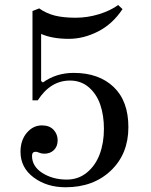

<svg xmlns="http://www.w3.org/2000/svg" viewBox="-20 -749 614 782"><path d="M63.5 -130.9Q63.5 -177.7 89.1 -208Q114.7 -238.3 150.9 -238.3Q181.2 -238.3 198 -220.5Q214.8 -202.6 214.8 -177.7Q214.8 -152.8 199.7 -137.9Q184.6 -123 160.2 -123Q148.9 -123 138.7 -127.4Q130.9 -130.9 125.5 -130.9Q110.4 -130.9 110.4 -114.3Q110.4 -71.3 152.6 -44.4Q194.8 -17.6 252 -17.6Q299.3 -17.6 334.2 -46.4Q369.1 -75.2 386.2 -121.3Q403.3 -167.5 403.3 -224.1Q403.3 -278.8 388.4 -322.5Q373.5 -366.2 341.6 -393.6Q309.6 -420.9 265.1 -420.9Q185.5 -420.9 133.8 -340.3H112.3V-704.1L139.6 -714.8Q168.5 -694.3 203.4 -685.5Q238.3 -676.8 288.1 -676.8Q336.4 -676.8 383.1 -691.2Q429.7 -705.6 461.4 -728.5L479 -711.9Q438.5 -650.9 379.4 -620.8Q320.3 -590.8 260.7 -590.8Q192.9 -590.8 147.5 -610.8V-418.9L154.8 -413.1Q209 -452.1 280.3 -452.1Q382.3 -452.1 442.6 -395Q502.9 -337.9 502.9 -231Q502.9 -122.1 431.6 -54.2Q360.4 13.7 247.1 13.7Q170.4 13.7 116.9 -26.4Q63.5 -66.4 63.5 -130.9Z"/></svg>

Font: Theano Modern
Style: Regular
Weight: 400
Designer: Alexey Kryukov
Version: Version 2.00